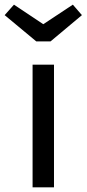

<svg xmlns="http://www.w3.org/2000/svg" viewBox="-45 -805 372 825"><path d="M141 -701 15 -785 -25 -740 111 -627H172L307 -740L268 -785ZM95 -527V0H187V-527Z"/></svg>

Font: Fira Sans
Style: Regular
Weight: 400
Designer: Carrois Corporate & Edenspiekermann AG
Foundry: Carrois Corporate GbR & Edenspiekermann AG
Version: Version 4.203